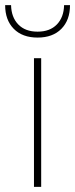

<svg xmlns="http://www.w3.org/2000/svg" viewBox="-45 -726 292 746"><path d="M227 -706Q227 -648 193.5 -614Q160 -580 101 -580Q42 -580 8.5 -614Q-25 -648 -25 -706H-2Q-1 -659 26 -631Q53 -603 101 -603Q149 -603 176 -631Q203 -659 204 -706ZM115 -500V0H87V-500Z"/></svg>

Font: Elaine Sans ExtraLight
Style: Regular
Weight: 275
Designer: Wei Huang
Foundry: Wei Huang
Version: Version 2.001;December 24, 2019;FontCreator 12.0.0.2547 64-b